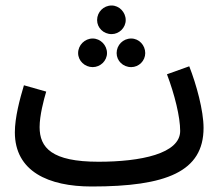

<svg xmlns="http://www.w3.org/2000/svg" viewBox="-20 -657 814 698"><path d="M386 -533C413 -533 437 -556 437 -584C437 -613 413 -637 386 -637C356 -637 333 -613 333 -584C333 -556 356 -533 386 -533ZM317 -413C345 -413 369 -436 369 -464C369 -493 345 -517 317 -517C288 -517 264 -493 264 -464C264 -436 288 -413 317 -413ZM457 -413C485 -413 508 -436 508 -464C508 -493 485 -517 457 -517C427 -517 404 -493 404 -464C404 -436 427 -413 457 -413ZM313 21C585 21 720 -33 720 -192C720 -255 694 -350 668 -416L587 -387C615 -313 635 -232 635 -181C635 -98 491 -69 338 -69C168 -69 124 -120 124 -195C124 -237 139 -294 148 -324L67 -347C52 -297 34 -230 34 -176C34 -34 156 21 313 21Z"/></svg>

Font: Noto Sans Arabic ExtCond Med
Style: Regular
Weight: 500
Width: 2
Designer: Monotype Design Team, Nadine Chahine, Nizar Qandah and Khaled Hosny
Foundry: Monotype Imaging Inc.
Version: Version 2.012